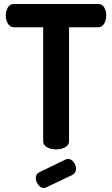

<svg xmlns="http://www.w3.org/2000/svg" viewBox="-20 -751 563 965"><path d="M262 0Q237 0 217 -10.5Q197 -21 197 -41V-614H50Q31 -614 20 -632Q9 -650 9 -673Q9 -694 19 -712.5Q29 -731 50 -731H473Q495 -731 504.5 -712.5Q514 -694 514 -673Q514 -650 503.5 -632Q493 -614 473 -614H327V-41Q327 -21 306.5 -10.5Q286 0 262 0ZM200 194Q184 194 172 177.5Q160 161 160 145Q160 123 177 115L309 51Q316 48 322 48Q339 48 350.5 64Q362 80 362 97Q362 119 344 128L214 190Q210 191 207 192.5Q204 194 200 194Z"/></svg>

Font: Dosis
Style: Bold
Weight: 700
Designer: EdgarTolentino, PabloImpallari, IginoMarini
Foundry: EdgarTolentino, PabloImpallari, IginoMarini
Version: Version 3.001; ttfautohint (v1.8.2)